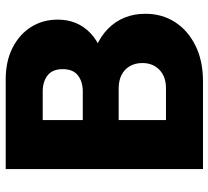

<svg xmlns="http://www.w3.org/2000/svg" viewBox="-50 -700 749 690"><g transform="rotate(-90 325.0 -354.5)"><path d="M205 0V-133H353Q395 -133 419.5 -156.5Q444 -180 444 -218Q444 -243 433 -262.5Q422 -282 401.5 -292.5Q381 -303 353 -303H205V-432H342Q377 -432 399.5 -449.5Q422 -467 422 -504Q422 -541 399.5 -558.5Q377 -576 342 -576H205V-709H385Q451 -709 499.5 -684Q548 -659 574 -617Q600 -575 600 -522Q600 -451 551.5 -404.5Q503 -358 411 -347V-407Q513 -395 567 -341.5Q621 -288 621 -207Q621 -147 591 -100.5Q561 -54 506.5 -27Q452 0 378 0ZM63 0V-709H239V0Z"/></g></svg>

Font: Outfit Thin ExtraBold
Style: Regular
Weight: 800
Version: Version 1.100;gftools[0.9.27]